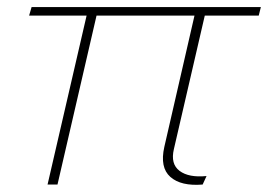

<svg xmlns="http://www.w3.org/2000/svg" viewBox="-20 -520 755 541"><path d="M114 0 224 -476H62L69 -500H715L709 -476H557L470 -100Q460 -58 486 -38.5Q512 -19 562 -24L551 0Q490 5 460 -21.5Q430 -48 443 -106L528 -476H252L142 0Z"/></svg>

Font: Elaine Sans ExtraLight
Style: Italic
Weight: 275
Italic angle: -13°
Designer: Wei Huang
Foundry: Wei Huang
Version: Version 2.001;December 24, 2019;FontCreator 12.0.0.2547 64-b